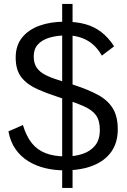

<svg xmlns="http://www.w3.org/2000/svg" viewBox="-20 -836 634 956"><path d="M289.6 99.6V-816.4H341.3V99.6ZM300.3 12.2Q252 12.2 206.3 1.5Q160.6 -9.3 122.3 -32.5Q84 -55.7 57.9 -92.5Q31.7 -129.4 22 -182.1L94.2 -213.4Q110.4 -158.7 137.9 -124Q165.5 -89.4 207.5 -73.2Q249.5 -57.1 308.6 -57.1Q354 -57.1 392.3 -70.1Q430.7 -83 453.9 -111.8Q477.1 -140.6 477.1 -189Q477.1 -235.8 457.8 -262.5Q438.5 -289.1 394.8 -308.1Q351.1 -327.1 276.4 -350.6Q214.8 -370.6 165.3 -392.6Q115.7 -414.6 86.9 -450.7Q58.1 -486.8 58.1 -549.3Q58.1 -609.9 90.3 -649.4Q122.6 -689 177.5 -708.5Q232.4 -728 301.8 -728Q359.9 -728 404.3 -715.8Q448.7 -703.6 483.9 -676.8Q519 -649.9 548.3 -605.5L487.3 -559.1Q457.5 -610.8 413.3 -635.3Q369.1 -659.7 313 -659.7Q264.6 -659.7 227.5 -648.9Q190.4 -638.2 169.2 -615.2Q147.9 -592.3 147.9 -555.7Q147.9 -520.5 162.8 -499Q177.7 -477.5 205.1 -463.4Q232.4 -449.2 269.5 -438Q306.6 -426.8 351.1 -412.1Q419.9 -389.6 468 -363.5Q516.1 -337.4 541.3 -297.1Q566.4 -256.8 566.4 -191.9Q566.4 -126 534.4 -80.6Q502.4 -35.2 442.9 -11.5Q383.3 12.2 300.3 12.2Z"/></svg>

Font: Pontano Sans
Style: Regular
Weight: 400
Designer: Vernon Adams
Foundry: Vernon Adams
Version: Version 2.001